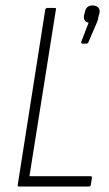

<svg xmlns="http://www.w3.org/2000/svg" viewBox="-20 -684 400 704"><path d="M50 0Q44 0 45 -6L146 -649Q148 -655 154 -655H180Q187 -655 185 -649L88 -38H312Q318 -38 317 -31L313 -6Q312 0 305 0ZM283 -524Q280 -524 278.5 -526Q277 -528 278 -531L305 -601Q285 -604 288 -628L291 -638Q295 -664 319 -664Q332 -664 339.5 -657Q347 -650 345 -636L342 -627Q341 -620 339 -612Q337 -604 332 -594L305 -531Q303 -524 297 -524Z"/></svg>

Font: Sofia Sans Condensed ExtraLight
Style: Italic
Weight: 250
Italic angle: -9°
Version: Version 4.100